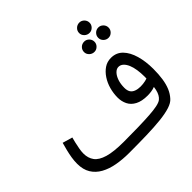

<svg xmlns="http://www.w3.org/2000/svg" viewBox="-196 -1019 1250 1250"><g transform="rotate(-45 429.0 -394.0)"><path d="M319 21 346 -55Q421 -55 481 -56.5Q541 -58 585.5 -61Q630 -64 658.5 -70Q687 -76 700 -86Q724 -105 733 -145Q742 -185 742 -261Q742 -293 737.5 -323Q733 -353 723.5 -375.5Q714 -398 699.5 -411.5Q685 -425 666 -425Q648 -425 632 -408.5Q616 -392 606.5 -364Q597 -336 597 -301Q597 -276 606.5 -261Q616 -246 635 -239Q654 -232 678 -232Q701 -232 723.5 -237Q746 -242 762 -251L766 -186Q755 -176 738 -169.5Q721 -163 703 -160.5Q685 -158 669 -158Q616 -158 583 -175.5Q550 -193 535.5 -222.5Q521 -252 521 -287Q521 -326 531.5 -364Q542 -402 562.5 -433Q583 -464 610.5 -482.5Q638 -501 673 -501Q722 -501 754 -468Q786 -435 802 -379Q818 -323 818 -255Q818 -205 812 -165Q806 -125 793 -94Q780 -63 758 -39Q741 -19 703.5 -7Q666 5 610.5 11Q555 17 481.5 19Q408 21 319 21ZM320 21Q260 21 207.5 11.5Q155 2 115 -20Q75 -42 52.5 -78.5Q30 -115 30 -169Q30 -196 34.5 -224Q39 -252 46 -279.5Q53 -307 60 -332L129 -312Q125 -299 120 -276.5Q115 -254 110.5 -230.5Q106 -207 106 -187Q106 -145 127.5 -115.5Q149 -86 201.5 -70.5Q254 -55 346 -55L366 -11ZM690 -714Q670 -714 655.5 -728Q641 -742 641 -761Q641 -781 655.5 -795Q670 -809 690 -809Q709 -809 723 -795Q737 -781 737 -761Q737 -742 723 -728Q709 -714 690 -714ZM625 -604Q605 -604 590.5 -618Q576 -632 576 -651Q576 -671 590 -685Q604 -699 625 -699Q644 -699 658 -685Q672 -671 672 -651Q672 -632 658 -618Q644 -604 625 -604ZM755 -604Q735 -604 721 -618Q707 -632 707 -651Q707 -671 721 -685Q735 -699 755 -699Q774 -699 788 -685Q802 -671 802 -651Q802 -632 788 -618Q774 -604 755 -604Z"/></g></svg>

Font: Noto Sans Arabic Condensed
Style: Regular
Weight: 400
Width: 3
Designer: Monotype Design Team, Nadine Chahine, Nizar Qandah and Khaled Hosny
Foundry: Monotype Imaging Inc.
Version: Version 2.012